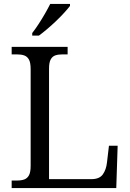

<svg xmlns="http://www.w3.org/2000/svg" viewBox="-20 -951 658 971"><path d="M39 0V-38H65Q88 -38 103 -43.5Q118 -49 126.5 -64.5Q135 -80 135 -113V-601Q135 -634 126.5 -649.5Q118 -665 103 -670.5Q88 -676 65 -676H39V-714H322V-676H297Q275 -676 260 -671Q245 -666 236.5 -650.5Q228 -635 228 -604V-45H442Q483 -45 500 -69Q517 -93 521 -129L531 -214H575L568 0ZM143 -784Q158 -803 175 -829Q192 -855 207.5 -882Q223 -909 234 -931H334V-921Q324 -908 306 -888Q288 -868 265 -846Q242 -824 219 -804.5Q196 -785 177 -771H143Z"/></svg>

Font: Noto Serif Hentaigana EL
Style: Regular
Weight: 400
Designer: Kazuhiro Yamada
Foundry: nipponia
Version: Version 1.000